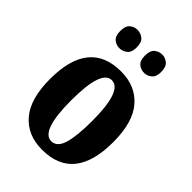

<svg xmlns="http://www.w3.org/2000/svg" viewBox="-223 -855 964 964"><g transform="rotate(45 259.5 -372.5)"><path d="M258 10Q484 10 484 -270Q484 -411 424 -480Q364 -549 261 -549Q35 -549 35 -270Q35 -129 94.5 -59.5Q154 10 258 10ZM260 -53Q186 -53 186 -270Q186 -485 259 -485Q334 -485 334 -270Q334 -164 317.5 -108.5Q301 -53 260 -53ZM348 -625Q368 -625 386.5 -639.5Q405 -654 405 -689Q405 -726 386.5 -740.5Q368 -755 348 -755Q324 -755 306.5 -740.5Q289 -726 289 -689Q289 -654 306.5 -639.5Q324 -625 348 -625ZM171 -625Q194 -625 212.5 -639.5Q231 -654 231 -689Q231 -726 212.5 -740.5Q194 -755 171 -755Q149 -755 131.5 -740.5Q114 -726 114 -689Q114 -654 131.5 -639.5Q149 -625 171 -625Z"/></g></svg>

Font: Noto Serif ExtraCondensed Extra
Style: Regular
Weight: 800
Width: 3
Designer: Monotype Design Team
Foundry: Monotype Imaging Inc.
Version: Version 1.002